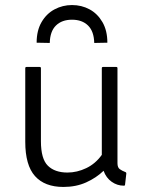

<svg xmlns="http://www.w3.org/2000/svg" viewBox="-20 -805 565 760"><path d="M475 -74Q475 -70 470 -70Q444 -70 422 -85.5Q400 -101 390 -129Q361 -101 321 -83Q281 -65 231 -65Q157 -65 118.5 -108Q80 -151 80 -244V-535Q80 -540 85 -540H137Q142 -540 142 -535V-246Q142 -176 169.5 -149Q197 -122 247 -122Q285 -122 321.5 -139.5Q358 -157 383 -192V-535Q383 -540 388 -540H440Q445 -540 445 -535V-159Q445 -142 454 -135.5Q463 -129 476 -124Q480 -123 480 -118ZM125 -636Q125 -684 144.5 -717.5Q164 -751 196 -768Q228 -785 265 -785Q303 -785 334.5 -768Q366 -751 385.5 -717.5Q405 -684 405 -636L353 -635Q352 -681 328.5 -704Q305 -727 265 -727Q225 -727 201.5 -704Q178 -681 177 -635Z"/></svg>

Font: Gowun Dodum
Style: Regular
Weight: 400
Designer: Yanghee Ryu
Foundry: Yanghee Ryu
Version: Version 2.000